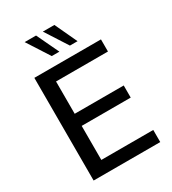

<svg xmlns="http://www.w3.org/2000/svg" viewBox="-219 -1040 1030 1153"><g transform="rotate(-30 295.5 -463.5)"><path d="M83 0V-712H545V-628H185V-404H525V-320H185V-84H545V0ZM239 -773 140 -927H219L292 -773ZM365 -773 266 -927H346L418 -773Z"/></g></svg>

Font: Muli SemiBold
Style: Regular
Weight: 600
Designer: Vernon Adams
Foundry: Vernon Adams
Version: Version 2.000